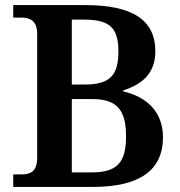

<svg xmlns="http://www.w3.org/2000/svg" viewBox="-20 -734 705 754"><path d="M32 0H345C528 0 620 -65 620 -195C620 -295 556 -354 464 -375V-379C538 -403 590 -445 590 -533C590 -657 498 -714 315 -714H32V-665H62C96 -665 126 -655 126 -600V-116C126 -57 97 -49 62 -49H32ZM312 -402H262V-657H310C408 -657 445 -627 445 -533C445 -440 414 -402 312 -402ZM340 -57H262V-345H342C443 -345 475 -298 475 -198C475 -94 438 -57 340 -57Z"/></svg>

Font: Noto Serif Tamil SemiBold
Style: Regular
Weight: 600
Designer: Indian Type Foundry, Tom Grace, and the Monotype Design Team
Foundry: Monotype Imaging Inc.
Version: Version 2.004